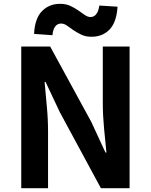

<svg xmlns="http://www.w3.org/2000/svg" viewBox="-20 -983 789 1003"><path d="M91 0V-740H242L457 -346L531 -186H536Q530 -244 523.5 -313Q517 -382 517 -445V-740H657V0H507L293 -396L218 -555H213Q218 -495 224.5 -428Q231 -361 231 -297V0ZM158 -806Q162 -887 199.5 -925Q237 -963 294 -963Q325 -963 348 -952Q371 -941 389 -928.5Q407 -916 422.5 -905Q438 -894 453 -894Q470 -894 482 -908Q494 -922 499 -954L594 -948Q589 -867 552.5 -829Q516 -791 458 -791Q427 -791 404.5 -802Q382 -813 363.5 -825.5Q345 -838 330 -849Q315 -860 299 -860Q281 -860 269 -845.5Q257 -831 254 -799Z"/></svg>

Font: Kinto Sans
Style: Bold
Weight: 700
Designer: Authors: Ryoko NISHIZUKA  (kana & ideographs); Paul D. Hunt (Latin, Greek & Cyrillic); Wenlong ZHANG  (bopomofo); Sandol
Foundry: Adobe Systems Incorporated, ookami Inc.
Version: Version 0.001